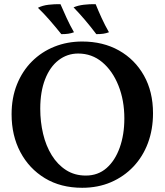

<svg xmlns="http://www.w3.org/2000/svg" viewBox="-20 -882 781 911"><path d="M370 9Q268 9 193 -36.5Q118 -82 76.5 -160.5Q35 -239 35 -340Q35 -418 60.5 -481.5Q86 -545 131.5 -590.5Q177 -636 238 -660.5Q299 -685 370 -685Q469 -685 544.5 -642.5Q620 -600 663 -523.5Q706 -447 706 -345Q706 -268 682 -203.5Q658 -139 613 -91.5Q568 -44 506.5 -17.5Q445 9 370 9ZM387 -49Q445 -49 485.5 -84.5Q526 -120 548 -181.5Q570 -243 570 -320Q570 -406 542 -476Q514 -546 465 -587Q416 -628 351 -628Q299 -628 258 -596.5Q217 -565 194 -506Q171 -447 171 -366Q171 -304 184.5 -247Q198 -190 225.5 -145.5Q253 -101 293.5 -75Q334 -49 387 -49ZM271 -720Q242 -756 215.5 -786.5Q189 -817 160 -845Q181 -856 210.5 -859.5Q240 -863 267 -862Q280 -832 296 -797Q312 -762 331 -729Q318 -724 304 -722Q290 -720 271 -720ZM437 -720Q409 -757 383 -787.5Q357 -818 329 -847Q349 -856 377.5 -859.5Q406 -863 434 -862Q446 -832 462 -797Q478 -762 497 -729Q484 -724 470 -722Q456 -720 437 -720Z"/></svg>

Font: Vollkorn SemiBold
Style: Regular
Weight: 600
Designer: Friedrich Althausen
Foundry: Friedrich Althausen
Version: Version 5.000